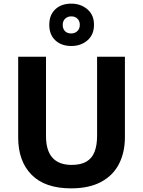

<svg xmlns="http://www.w3.org/2000/svg" viewBox="-20 -1026 787 1056"><path d="M667 -272Q667 -188 634.5 -124.5Q602 -61 536 -25.5Q470 10 371 10Q228 10 154 -64.5Q80 -139 80 -270V-714H233V-278Q233 -198 268.5 -158.5Q304 -119 374 -119Q424 -119 455 -137Q486 -155 500 -191Q514 -227 514 -279V-714H667ZM372.1 -773Q318 -773 284.5 -804Q251 -835 251 -889.5Q251 -944 284.3 -975Q317.5 -1006 371.9 -1006Q424 -1006 460.5 -975Q497 -944 497 -890Q497 -835 461 -804Q425 -773 372.1 -773ZM372 -842Q392 -842 405.5 -855Q419 -868 419 -889.5Q419 -911 405.6 -923.5Q392.2 -936 372.1 -936Q352 -936 338.5 -923.4Q325 -910.8 325 -889Q325 -868 337.2 -855Q349.3 -842 372 -842Z"/></svg>

Font: Noto Sans Lao UI
Style: Regular
Weight: 400
Designer: Monotype Design Team
Foundry: Monotype Imaging Inc.
Version: Version 2.000